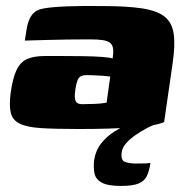

<svg xmlns="http://www.w3.org/2000/svg" viewBox="-20 -423 611 634"><path d="M241 3Q163 3 115.5 0Q68 -3 44.5 -15Q21 -27 15.5 -51Q10 -75 15 -115Q22 -166 35 -192.5Q48 -219 70.5 -228.5Q93 -238 128 -238Q154 -238 188.5 -238Q223 -238 257 -237.5Q291 -237 317 -235Q343 -233 352 -230Q355 -250 353.5 -262Q352 -274 344 -281Q336 -288 319.5 -290.5Q303 -293 276 -293Q241 -293 205 -292.5Q169 -292 133.5 -291Q98 -290 62 -289L68 -327Q73 -358 86 -374.5Q99 -391 124 -395Q150 -400 202.5 -402Q255 -404 318 -403Q398 -403 448 -395.5Q498 -388 523 -368.5Q548 -349 553.5 -311.5Q559 -274 550 -214L522 -20Q497 -8 421 -2.5Q345 3 241 3ZM252 -79Q271 -79 293.5 -80Q316 -81 332 -84L344 -170Q333 -172 316.5 -173Q300 -174 285.5 -174.5Q271 -175 265 -175Q255 -175 247.5 -171.5Q240 -168 236 -158Q232 -148 229 -129Q226 -109 227.5 -98Q229 -87 235 -83Q241 -79 252 -79ZM379 191Q336 191 316 180Q296 169 292 149.5Q288 130 291 105Q296 73 314.5 50Q333 27 356 12.5Q379 -2 397 -10H487Q478 -7 461.5 2Q445 11 427.5 23Q410 35 397 49.5Q384 64 382 79Q378 106 392.5 111.5Q407 117 429 117Q454 117 463 116.5Q472 116 473.5 115.5Q475 115 477 115Q473 141 465 158Q457 175 437.5 183Q418 191 379 191Z"/></svg>

Font: Genos Thin Black
Style: Italic
Weight: 900
Italic angle: -8°
Version: Version 1.010